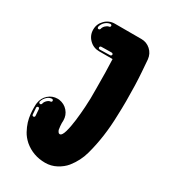

<svg xmlns="http://www.w3.org/2000/svg" viewBox="-203 -941 920 1040"><g transform="rotate(30 256.5 -421.0)"><path d="M250.5 0Q174.8 0 119.3 -47Q95 -68.8 81.4 -93.8Q67.8 -118.8 60.4 -142.6Q53.5 -166.3 51.2 -188.1Q49 -209.9 49 -225.7Q49 -255.4 50.5 -257.4Q55.4 -291.6 79.7 -313.1Q104 -334.7 137.1 -334.7L146.5 -334.2Q180.2 -329.2 201.2 -305Q222.3 -280.7 222.3 -248L221.8 -231.2Q221.8 -224.3 222.8 -213.1Q223.8 -202 225.7 -191.6Q227.7 -185.6 231.7 -179.7Q235.6 -173.8 241.6 -173.8Q255.4 -173.8 264.9 -206.7Q274.3 -239.6 279.7 -284.4Q285.1 -329.2 287.6 -369.6Q290.1 -409.9 290.1 -424.8V-488.1Q290.1 -594.6 286.6 -669.3H202.5Q166.3 -669.3 141.1 -694.6Q115.8 -719.8 115.8 -755.9Q115.8 -791.1 141.1 -816.3Q166.3 -841.6 202.5 -841.6H367.8Q400.5 -841.6 425 -819.6Q449.5 -797.5 453 -763.4Q453 -763.4 458.7 -688.1Q464.4 -612.9 464.4 -508.9Q464.4 -464.4 462.4 -417.8Q459.4 -283.2 427.2 -165.8Q411.9 -108.4 372.8 -59.4Q352.5 -34.7 320 -17.3Q287.6 0 250.5 0ZM140.1 -771.8Q143.1 -771.8 145.5 -773.8Q148 -775.7 149 -778.7Q151 -790.1 161.4 -800.5Q171.8 -810.4 181.7 -811.9Q185.1 -811.9 187.9 -814.4Q190.6 -816.8 190.6 -820.8Q190.6 -824.3 187.9 -826.5Q185.1 -828.7 181.7 -828.7H181.2Q162.4 -826.2 149 -812.9Q135.1 -799 131.7 -782.2V-780.2Q131.7 -777.2 133.4 -774.8Q135.1 -772.3 138.1 -771.8ZM200.5 -679.2 264.9 -680.7Q268.3 -680.7 271 -683.2Q273.8 -685.6 273.8 -689.6Q273.8 -693.1 271 -695.3Q268.3 -697.5 264.9 -697.5Q252.5 -697.5 243.1 -697.3Q233.7 -697 222.8 -697Q212.9 -696.5 200 -696.5Q197 -696.5 194.3 -694.1Q191.6 -691.6 191.6 -688.6V-687.6Q191.6 -680.7 200.5 -679.2ZM69.3 -262.4Q74.8 -262.4 77.2 -268.8Q79.2 -280.7 89.6 -291.1Q101 -302 110.4 -302Q114.4 -302.5 116.6 -304.7Q118.8 -306.9 118.8 -310.4Q118.8 -314.4 116.1 -316.8Q113.4 -319.3 109.9 -319.3H109.4Q90.6 -317.8 77.2 -303Q64.4 -289.6 59.9 -272.3V-271.3Q59.9 -264.9 66.8 -262.4ZM71.8 -185.1Q75.2 -185.6 77.2 -188.1Q79.2 -190.6 79.2 -193.6L76.2 -235.1Q75.7 -238.1 73.8 -240.6Q71.8 -243.1 68.3 -243.6Q64.9 -243.6 62.1 -240.8Q59.4 -238.1 59.4 -235.1L62.4 -193.6Q62.4 -190.1 64.6 -187.6Q66.8 -185.1 70.8 -185.1Z"/></g></svg>

Font: AKL FREE 002
Style: Regular
Weight: 400
Designer: AKL
Foundry: AKL
Version: Version 1.00;August 17, 2024;FontCreator 13.0.0.2675 64-bit